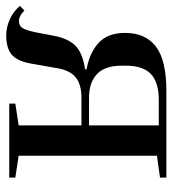

<svg xmlns="http://www.w3.org/2000/svg" viewBox="2 -570 568 633"><g transform="rotate(90 286.5 -254.0)"><path d="M-10 -35 5 -50Q23 -32 40 -32Q55 -32 62.5 -43Q70 -54 77 -87L88 -145Q97 -194 121 -218Q145 -242 199 -250V-255Q146 -264 112.5 -294Q79 -324 79 -382Q79 -449 124 -483.5Q169 -518 270 -518H556V-497L484 -487V-31L556 -20V0H312V-20L384 -31V-238H292Q249 -238 225.5 -219Q202 -200 195 -156L180 -71Q172 -27 151 -8.5Q130 10 86 10Q61 10 35 -1.5Q9 -13 -10 -35ZM384 -263V-493H300Q242 -493 214.5 -467Q187 -441 187 -384V-371Q187 -315 215 -289Q243 -263 292 -263Z"/></g></svg>

Font: Prata
Style: Regular
Weight: 400
Designer: Ivan Petrov
Foundry: Cyreal
Version: Version 2.000